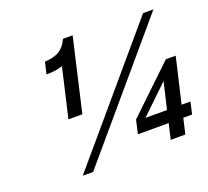

<svg xmlns="http://www.w3.org/2000/svg" viewBox="-127 -885 1150 1062"><g transform="rotate(-20 448.5 -354.5)"><path d="M749 -162 786 -319 622 -162ZM206 -644Q264 -648 294 -667.5Q324 -687 343 -729H400L301 -300H219L286 -589Q248 -575 190 -575ZM887 -162 871 -91H819L798 0H712L733 -91H552L570 -171L839 -428H897L835 -162ZM808 -711H869L248 20H187Z"/></g></svg>

Font: Miedinger
Style: Bold-Italic
Weight: 700
Italic angle: -13°
Version: Version 001.000